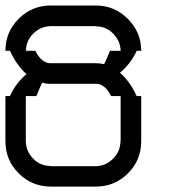

<svg xmlns="http://www.w3.org/2000/svg" viewBox="-20 -687 707 707"><path d="M333.3 -75Q369.2 -75.8 396.2 -102.5Q423.3 -129.2 423.3 -166.7H424.2V-333.3H389.2Q380.8 -348.3 375.4 -355.8Q370 -363.3 358.8 -370.8Q347.5 -378.3 333.3 -378.3H158.3Q146.7 -379.2 135.8 -382.5Q129.2 -372.5 114.2 -333.3H75V-166.7Q75.8 -130 102.1 -102.9Q128.3 -75.8 166.7 -75.8V-75ZM333.3 0H166.7Q97.5 0 48.8 -48.8Q0 -97.5 0 -166.7V-333.3H16.7Q37.5 -380 77.5 -414.2Q41.7 -445.8 16.7 -500H0Q0 -569.2 48.8 -617.9Q97.5 -666.7 166.7 -666.7H333.3Q401.7 -666.7 450.8 -617.5Q500 -568.3 500 -500H483.3Q462.5 -453.3 421.7 -419.2Q458.3 -387.5 483.3 -333.3H500V-166.7Q500 -97.5 451.2 -48.8Q402.5 0 333.3 0ZM363.3 -450.8Q368.3 -458.3 385 -500H424.2Q423.3 -535.8 397.1 -562.9Q370.8 -590 333.3 -590V-590.8H166.7Q130 -590 102.9 -563.8Q75.8 -537.5 75.8 -500H110Q118.3 -485 124.2 -477.1Q130 -469.2 141.2 -461.7Q152.5 -454.2 166.7 -454.2H333.3Q348.3 -454.2 363.3 -450.8Z"/></svg>

Font: 0xA000-Squareish-Mono
Style: Squareish-Mono
Weight: 400
Version: Version 0.1